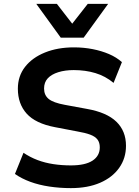

<svg xmlns="http://www.w3.org/2000/svg" viewBox="-20 -959 716 989"><path d="M345 10Q288 10 234.5 2Q181 -6 136 -22.5Q91 -39 57 -63L101 -172Q135 -149 173.5 -134.5Q212 -120 255.5 -113.5Q299 -107 345 -107Q419 -107 456.5 -131.5Q494 -156 494 -200Q494 -225 482 -240.5Q470 -256 444.5 -265.5Q419 -275 378 -282L263 -304Q163 -323 117.5 -373.5Q72 -424 72 -502Q72 -567 109 -614.5Q146 -662 211.5 -688.5Q277 -715 361 -715Q411 -715 457 -706Q503 -697 541.5 -680.5Q580 -664 608 -639L565 -532Q523 -567 471.5 -582.5Q420 -598 360 -598Q315 -598 280 -587Q245 -576 226 -555.5Q207 -535 207 -503Q207 -469 230.5 -449.5Q254 -430 314 -419L428 -398Q530 -380 579.5 -332Q629 -284 629 -208Q629 -144 594 -94.5Q559 -45 495.5 -17.5Q432 10 345 10ZM293 -765 167 -939H273L352 -837L432 -939H537L411 -765Z"/></svg>

Font: Nunito Sans 8pt
Style: Bold
Weight: 700
Version: Version 3.101;gftools[0.9.27]